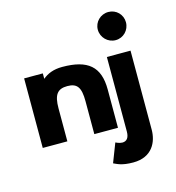

<svg xmlns="http://www.w3.org/2000/svg" viewBox="-96 -549 719 784"><g transform="rotate(-15 263.5 -157.0)"><path d="M134 0V-139C134 -197 150 -218 192 -218C234 -218 248 -197 248 -139V0H348V-162C348 -259 300 -299 192 -299C155 -299 129 -288 109 -271V-294H30V0ZM379 -291V24C379 51 368 63 350 63C337 63 322 55 322 55L291 135C305 141 323 153 372 153C453 153 479 94 479 43V-291ZM432 -467C399 -467 372 -441 372 -408C372 -375 399 -348 432 -348C465 -348 491 -375 491 -408C491 -441 465 -467 432 -467Z"/></g></svg>

Font: Hussar Tani
Style: Bold
Weight: 700
Foundry: Cannot Into Space Fonts
Version: Version 0.92